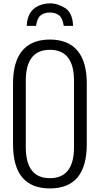

<svg xmlns="http://www.w3.org/2000/svg" viewBox="-20 -1082 580 1116"><path d="M270 -1062.5Q316.4 -1062.5 359.4 -1034.7Q401.9 -1006.8 404.8 -931.6H350.6Q343.8 -977.5 323.2 -993.2Q302.7 -1008.8 270 -1009.3Q237.3 -1008.8 216.8 -993.2Q196.3 -977.5 189.5 -931.6H135.3Q139.2 -1032.2 226.6 -1056.6Q247.6 -1062.5 270 -1062.5ZM410.2 -227.1V-612.3Q410.2 -792.5 270 -792.5Q129.9 -792.5 129.9 -612.3V-227.1Q129.9 -46.4 270 -46.4Q410.2 -46.4 410.2 -227.1ZM55.7 -243.7V-595.7Q55.7 -793 185.1 -838.9Q222.2 -852.1 270 -852.1Q317.9 -852.1 355 -838.9Q484.4 -793 484.4 -595.7V-243.7Q484.4 13.2 270 13.2Q55.7 13.2 55.7 -243.7Z"/></svg>

Font: Oswald-Light
Style: Light
Weight: 300
Designer: vernon adams
Foundry: vernon adams
Version: Version ; ttfautohint (v0.92.18-e454-dirty) -l 8 -r 50 -G 20